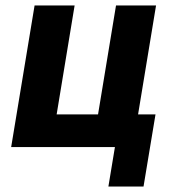

<svg xmlns="http://www.w3.org/2000/svg" viewBox="-20 -540 640 705"><path d="M378 145 402 0H21L107 -520H254L188 -120H340L406 -520H553L487 -120H551L507 145Z"/></svg>

Font: Iosevka Heavy Extended Oblique
Style: Regular
Weight: 900
Width: 7
Italic angle: -9°
Monospace: yes
Designer: Belleve Invis
Foundry: Belleve Invis
Version: Version 32.5.0; ttfautohint (v1.8.4)